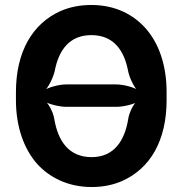

<svg xmlns="http://www.w3.org/2000/svg" viewBox="-20 -741 727 771"><path d="M649 -339V-371C649 -481 617 -568 565 -627C517 -681 445 -721 347 -721C302 -721 261 -713 224 -697C111 -647 44 -534 44 -371V-339C44 -230 77 -142 129 -83C177 -30 251 10 348 10C393 10 433 2 470 -14C583 -64 649 -176 649 -339ZM246 -312H447C474 -312 520 -322 536 -335L533 -338C517 -326 499 -290 495 -264C481 -176 438 -110 348 -110C256 -110 213 -175 198 -263C194 -290 175 -326 159 -338L157 -335C173 -323 219 -312 246 -312ZM447 -402H246C217 -402 171 -390 154 -376L156 -373C173 -387 194 -429 200 -457C216 -540 259 -600 347 -600C435 -600 478 -540 494 -458C499 -429 520 -387 536 -373L539 -376C522 -390 476 -402 447 -402Z"/></svg>

Font: Asimov
Style: Edge
Weight: 500
Designer: Google
Version: Version 2.000980: 2014